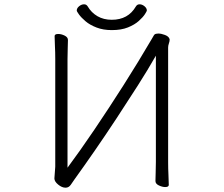

<svg xmlns="http://www.w3.org/2000/svg" viewBox="-20 -864 1040 893"><path d="M663 -815Q663 -812 654 -798Q645 -784 625.5 -766.5Q606 -749 575 -736.5Q544 -724 500 -724Q460 -724 429 -736Q398 -748 378 -765Q358 -782 347.5 -796.5Q337 -811 337 -815Q337 -826 348 -835Q359 -844 371 -844Q382 -844 388 -834Q405 -805 433.5 -788.5Q462 -772 500 -772Q576 -772 612 -834Q618 -844 629 -844Q641 -844 652 -835Q663 -826 663 -815ZM705 -605Q668 -540 620.5 -465.5Q573 -391 522 -313.5Q471 -236 420.5 -163Q370 -90 326 -29Q319 -19 309.5 -5Q300 9 285 9Q268 9 250.5 -5.5Q233 -20 233 -34Q233 -43 235 -61.5Q237 -80 237 -89V-590Q237 -621 235.5 -650Q234 -679 234 -696Q234 -706 251 -706Q265 -706 280.5 -698.5Q296 -691 296 -678Q296 -666 295 -640.5Q294 -615 294 -589V-84Q352 -162 419 -261Q486 -360 555 -468.5Q624 -577 686 -683Q691 -691 695 -698.5Q699 -706 707 -707Q710 -708 716 -708Q730 -708 747 -701.5Q764 -695 768 -684Q769 -683 769 -679Q769 -672 765.5 -662Q762 -652 762 -643V-110Q762 -79 763.5 -50Q765 -21 765 -4Q765 6 748 6Q735 6 719 -1.5Q703 -9 703 -22Q703 -34 704 -59.5Q705 -85 705 -111Z"/></svg>

Font: Moon Stars Kai T HW Light
Style: Regular
Weight: 300
Designer: GuiWonder
Version: Version 1.101